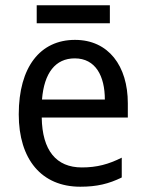

<svg xmlns="http://www.w3.org/2000/svg" viewBox="-20 -697 550 727"><path d="M396 -677H119V-609H396ZM264 -546C132 -546 51 -443 51 -264C51 -94 137 10 284 10C347 10 392 -1 441 -25V-100C391 -75 347 -63 290 -63C193 -63 140 -127 138 -252H464V-306C464 -447 391 -546 264 -546ZM263 -476C342 -476 377 -409 377 -320H139C147 -421 190 -476 263 -476Z"/></svg>

Font: Noto Sans Bengali SemiCondensed
Style: Regular
Weight: 400
Width: 4
Designer: Jelle Bosma - Monotype Design Team
Foundry: Monotype Imaging Inc.
Version: Version 2.003